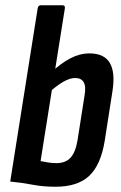

<svg xmlns="http://www.w3.org/2000/svg" viewBox="-20 -703 462 731"><path d="M190.9 8Q143.7 8 104.1 0.3Q64.5 -7.4 18.9 -11.8L123.5 -671.6Q125.5 -683 135.5 -683H217.6Q228.9 -683 226.9 -671L134.5 -89.6Q148.5 -86.7 164.4 -84.3Q180.2 -81.9 195.1 -81.9Q229.6 -81.9 248.7 -102.7Q267.9 -123.5 275.5 -171L301.7 -338.1Q308.1 -374.4 298.6 -390.2Q289.1 -406 266.2 -406Q245.4 -406 219.6 -390.9Q193.8 -375.7 162.5 -347.2L174.1 -426.7Q212.1 -462.3 248 -481Q283.9 -499.7 320.9 -499.7Q376.3 -499.7 397.9 -463.7Q419.5 -427.7 408.1 -355.3L378.5 -165.8Q363.5 -74.6 319.5 -33.3Q275.4 8 190.9 8Z"/></svg>

Font: Sofia Sans Condensed
Style: Italic
Weight: 400
Italic angle: -9°
Designer: Botio Nikoltchev, Ani Petrova
Foundry: lettersoup
Version: Version 4.101